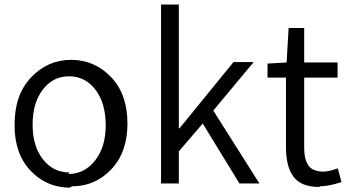

<svg xmlns="http://www.w3.org/2000/svg" viewBox="-20 -816 1553 854"><path d="M300.8 12.7C369.1 12.7 427.7 -12.7 475.6 -63.5C523.4 -114.3 546.9 -181.6 546.9 -266.6C546.9 -353.5 522.5 -422.9 473.6 -473.6C424.8 -524.4 365.2 -549.8 295.9 -549.8C226.6 -549.8 167 -523.4 118.2 -471.7C69.3 -419.9 44.9 -350.6 44.9 -262.7C43.9 -176.8 67.4 -108.4 115.2 -57.6C163.1 -6.8 221.7 18.6 290 18.6ZM290 -48.8C241.2 -48.8 201.2 -68.4 170.9 -107.4C140.6 -146.5 125 -197.3 125 -260.7C125 -325.2 139.6 -377 169.9 -417C200.2 -457 239.3 -476.6 287.1 -476.6C335.9 -476.6 375 -456.1 405.3 -416C435.5 -376 450.2 -323.2 450.2 -258.8C450.2 -194.3 434.6 -142.6 403.3 -102.5C372.1 -62.5 332 -42 283.2 -42Z M696.3 0H775.4V-142.6L881.8 -266.6L1044.9 0H1133.8L928.7 -324.2L1108.4 -540H1018.6L778.3 -245.1H775.4V-795.9H696.3Z M1403.3 12.7C1426.8 12.7 1459 6.8 1499 -5.9L1482.4 -67.4C1457 -57.6 1435.5 -52.7 1418.9 -52.7C1387.7 -52.7 1365.2 -61.5 1352.5 -79.1C1339.8 -96.7 1333 -123 1333 -158.2V-470.7H1481.4V-538.1H1333V-691.4H1263.7L1254.9 -538.1L1169.9 -533.2V-470.7H1252V-161.1C1252 -104.5 1262.7 -60.5 1285.2 -30.3C1307.6 0 1345.7 15.6 1399.4 15.6Z"/></svg>

Font: Gen Shin Gothic P Normal
Style: Regular
Weight: 300
Designer: [Source Han Sans]
Ryoko NISHIZUKA  (kana & ideographs); Paul D. Hunt (Latin, Greek & Cyrillic); Wenlong ZHANG  (bopomofo
Version: Version 1.002.20150607